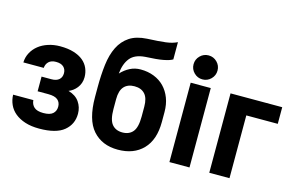

<svg xmlns="http://www.w3.org/2000/svg" viewBox="-95 -995 1910 1238"><g transform="rotate(15 860.0 -376.0)"><path d="M235 9Q181 9 141 -4Q101 -17 73.5 -39.5Q46 -62 32 -93Q18 -124 17 -159H152Q154 -130 173.5 -112.5Q193 -95 235 -95Q279 -95 298.5 -112.5Q318 -130 318 -159Q318 -188 298.5 -204.5Q279 -221 235 -221H164V-319H230Q263 -319 280.5 -334.5Q298 -350 298 -377Q298 -403 281 -419Q264 -435 230 -435Q199 -435 182 -419Q165 -403 163 -377H27Q28 -412 44 -442Q60 -472 87 -493.5Q114 -515 151 -527Q188 -539 230 -539Q283 -539 321.5 -527Q360 -515 384.5 -494.5Q409 -474 421 -446Q433 -418 433 -387Q433 -365 426.5 -347Q420 -329 409 -315Q398 -301 384.5 -291Q371 -281 356 -275Q405 -261 429 -226.5Q453 -192 453 -148Q453 -78 400.5 -34.5Q348 9 235 9Z M760 9Q654 9 592.5 -60.5Q531 -130 531 -282V-346Q531 -429 539.5 -498Q548 -567 573 -617.5Q598 -668 642.5 -697.5Q687 -727 758 -731Q798 -733 828 -735Q858 -737 881 -740Q904 -743 921.5 -748Q939 -753 956 -761V-646Q944 -639 929.5 -634.5Q915 -630 894 -626Q873 -622 844.5 -619.5Q816 -617 777 -615Q708 -610 677 -571.5Q646 -533 640 -467Q667 -496 699.5 -512.5Q732 -529 770 -529Q819 -529 859.5 -513Q900 -497 928.5 -467.5Q957 -438 973 -396.5Q989 -355 989 -303V-237Q989 -118 927.5 -54.5Q866 9 760 9ZM760 -106Q805 -106 829.5 -135.5Q854 -165 854 -237V-303Q854 -360 829.5 -387Q805 -414 760 -414Q715 -414 690.5 -387Q666 -360 666 -303V-237Q666 -165 690.5 -135.5Q715 -106 760 -106Z M1103 -530H1237V0H1103ZM1170 -570Q1137 -570 1113.5 -593.5Q1090 -617 1090 -650Q1090 -683 1113.5 -706.5Q1137 -730 1170 -730Q1203 -730 1226.5 -706.5Q1250 -683 1250 -650Q1250 -617 1226.5 -593.5Q1203 -570 1170 -570Z M1369 -530H1714V-419H1504V0H1369Z"/></g></svg>

Font: 
Style: 㨦
Weight: 700
Designer: A.Korolkova, Vitaly Kuzmin
Foundry: ParaType Ltd
Version: Version 2.000